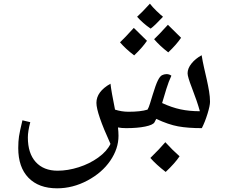

<svg xmlns="http://www.w3.org/2000/svg" viewBox="-20 -693 1232 1053"><path d="M293 339.8Q192.4 339.8 136.2 282Q80.1 224.1 80.1 119.1Q80.1 82.5 84.2 54.9Q88.4 27.3 103 -33.2L146 -22.9Q132.8 27.3 132.8 61Q132.8 147.9 176 195.6Q219.2 243.2 295.9 243.2Q352.1 243.2 411.9 224.1Q471.7 205.1 519 170.9Q566.4 136.7 585.9 96.2Q508.8 -72.8 508.8 -128.9Q508.8 -190.4 585.9 -233.9Q590.8 -190.4 610.8 -91.8Q647 -80.1 685.1 -80.1Q751.5 -80.1 789.1 -91.8Q795.9 -103 802.7 -125.5L817.4 -173.3Q834 -228 845.5 -251.2Q856.9 -274.4 868.2 -280.3Q879.4 -286.1 892.6 -286.6Q908.7 -286.6 919.9 -277.8Q904.8 -245.6 892.6 -206.1Q880.4 -166.5 869.1 -127.9Q921.9 -103.5 970 -93.3Q1018.1 -83 1076.2 -83Q1062 -134.8 1032.2 -211.9Q1008.8 -272 1008.8 -291Q1008.8 -317.9 1030.3 -344.7Q1051.8 -371.6 1085.9 -390.1Q1091.3 -356 1099.1 -322Q1106.9 -288.1 1114.3 -255.4Q1121.6 -222.7 1126.7 -192.1Q1131.8 -161.6 1131.8 -134.8Q1131.8 -113.3 1117.9 -68.4Q1104 -23.4 1086.9 9.8Q1010.3 9.8 956.8 0Q903.3 -9.8 836.9 -41L827.1 -22Q818.8 -7.8 776.4 1Q733.9 9.8 671.9 9.8Q646.5 9.8 627 5.9Q629.9 30.3 629.9 51.8Q629.9 122.6 584.7 188.5Q539.6 254.4 459.5 297.1Q379.4 339.8 293 339.8ZM874 -601.1Q827.1 -550.8 806.2 -536.1Q763.2 -565.4 731.9 -601.1Q758.3 -624.5 802.2 -672.9Q815.4 -655.3 838.1 -633.3Q860.8 -611.3 874 -601.1ZM786.1 -469.2Q759.8 -430.7 715.8 -389.2Q668.5 -425.3 638.2 -460.9Q658.7 -479.5 713.9 -540Q721.7 -531.7 786.1 -469.2ZM973.1 -485.8Q946.8 -447.3 902.8 -405.8Q856.9 -440.9 825.2 -478Q845.7 -496.6 900.9 -557.1Q911.6 -545.4 973.1 -485.8ZM964.8 164.1Q939.9 201.7 888.7 250Q836.4 209.5 804.7 173.3Q856.9 122.1 886.7 86.9Q927.2 131.3 964.8 164.1Z"/></svg>

Font: Droid Arabic Naskh
Style: Regular
Weight: 400
Designer: Pascal Zoghbi
Foundry: Ascender Corporation
Version: Version 1.00